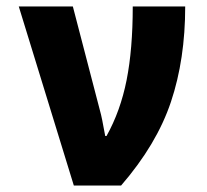

<svg xmlns="http://www.w3.org/2000/svg" viewBox="-20 -573 640 593"><path d="M354 0Q464 -127 508 -258.5Q552 -390 552 -553H390Q390 -421 371 -325.5Q352 -230 309 -153H305Q302 -167 299 -184.5Q296 -202 292 -219L205 -553H38L208 0Z"/></svg>

Font: Noto Sans Mono UI ExtraBold
Style: Regular
Weight: 800
Designer: Monotype Design team
Foundry: Monotype Imaging Inc.
Version: 1.000